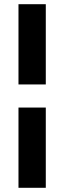

<svg xmlns="http://www.w3.org/2000/svg" viewBox="-20 -802 306 914"><path d="M68 -782H198V-400H68ZM68 -290H198V92H68Z"/></svg>

Font: Mozilla Headline BETA
Style: Bold
Weight: 700
Designer: Studio DRAMA
Foundry: Studio DRAMA
Version: Version 0.100